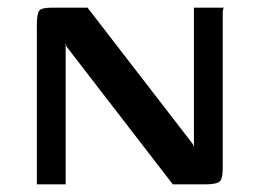

<svg xmlns="http://www.w3.org/2000/svg" viewBox="-20 -480 678 500"><path d="M76 0V-414Q76 -444 82 -452Q88 -460 114 -460H208L482 -105L485 -97V-460H563Q560 -457 560 -442.5Q560 -428 560 -417V-41Q560 -13 551 -6.5Q542 0 516 0H430L153 -359L151 -369V0Z"/></svg>

Font: Genos Medium
Style: Regular
Weight: 500
Designer: Robert E. Leuschke
Foundry: Robert E. Leuschke
Version: Version 1.010; ttfautohint (v1.8.3)